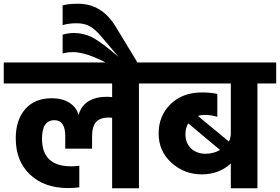

<svg xmlns="http://www.w3.org/2000/svg" viewBox="-50 -1004 1493 1024"><path d="M791 -671V-559H691V0H548V-376Q542 -377 531 -377Q483 -377 462 -353Q441 -329 441 -276V-211H298V-278Q298 -363 240 -363Q174 -363 174 -264Q174 -117 330 -117Q350 -117 373 -120V-5Q346 -1 314 -1Q186 -1 110 -73Q34 -145 34 -266Q34 -364 84.5 -422Q135 -480 225 -480Q285 -480 322.5 -454.5Q360 -429 369 -391Q397 -488 523 -488Q532 -488 548 -486V-559H-30V-671Z M567 -862 687 -664H526Q410 -726 340 -726Q310 -726 284 -719V-819Q315 -828 343 -828Q397 -828 442.5 -804.5Q488 -781 582 -701L487 -813Q457 -848 428.5 -864Q400 -880 358 -880Q317 -880 284 -870V-975Q311 -984 367 -984Q493 -984 567 -862Z M1124 -204 954 -346Q939 -322 939 -288Q939 -241 969 -212.5Q999 -184 1046 -184Q1087 -184 1124 -204ZM1423 -671V-559H1323V0H1181V-132Q1118 -74 1026 -74Q933 -74 864.5 -136Q796 -198 796 -292Q796 -386 859.5 -448.5Q923 -511 1028 -511Q1074 -511 1109 -503V-381Q1079 -391 1040 -391Q1022 -391 1005 -386L1171 -249Q1181 -271 1181 -291V-559H731V-671Z"/></svg>

Font: Hind Bold
Style: Regular
Weight: 700
Designer: Manushi Parikh, Satya Rajpurohit
Foundry: Indian Type Foundry
Version: Version 1.201;PS 1.0;hotconv 1.0.78;makeotf.lib2.5.61930; tt